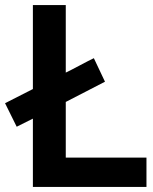

<svg xmlns="http://www.w3.org/2000/svg" viewBox="-36 -726 605 759"><path d="M224 -439Q241 -447 278.5 -467Q316 -487 335 -496L379 -403L224 -323V-103H543V13H94V-257L30 -225L-16 -318L94 -374V-706H224Z"/></svg>

Font: Repo
Style: DemiBold
Weight: 600
Designer: Stefan Peev
Foundry: Context Ltd
Version: Version 001.000